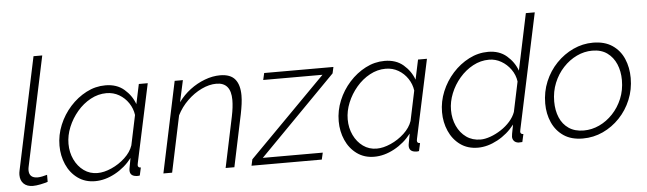

<svg xmlns="http://www.w3.org/2000/svg" viewBox="-47 -907 3688 1094"><g transform="rotate(-5 1797.0 -360.0)"><path d="M103 6Q69 6 50 -12.5Q31 -31 31 -63Q31 -75 34 -88L170 -730H220L87 -103Q86 -98 85.5 -93.5Q85 -89 85 -85Q85 -40 134 -40Q144 -40 159.5 -43Q175 -46 188 -50V-10Q171 -4 146 1Q121 6 103 6Z M458 10Q401 10 359 -20.5Q317 -51 295 -101Q273 -151 273 -209Q273 -270 296.5 -327Q320 -384 361 -429.5Q402 -475 454 -502Q506 -529 563 -529Q628 -529 670 -493Q712 -457 730 -407L754 -520H805L709 -72Q707 -64 707 -60Q707 -45 724 -45L714 0Q708 1 703 1.5Q698 2 694 1Q658 -2 658 -34Q658 -41 660.5 -53Q663 -65 670 -104Q630 -52 572.5 -21Q515 10 458 10ZM476 -35Q513 -35 556 -54Q599 -73 633.5 -105Q668 -137 681 -175L717 -346Q712 -383 691 -414.5Q670 -446 637.5 -465Q605 -484 565 -484Q518 -484 474.5 -460.5Q431 -437 397.5 -397.5Q364 -358 344.5 -310.5Q325 -263 325 -215Q325 -166 344.5 -125Q364 -84 398 -59.5Q432 -35 476 -35Z M959 -520H1006L979 -396Q1008 -436 1047 -465.5Q1086 -495 1131 -512Q1176 -529 1219 -529Q1278 -529 1304.5 -497Q1331 -465 1331 -404Q1331 -381 1327.5 -355Q1324 -329 1318 -299L1255 0H1205L1266 -290Q1277 -343 1277 -383Q1277 -483 1194 -483Q1153 -483 1109 -462Q1065 -441 1027.5 -404.5Q990 -368 967 -322L899 0H849Z M1361 -36 1801 -481H1462L1471 -520H1867L1859 -484L1421 -39H1764L1755 0H1353Z M2055 10Q1998 10 1956 -20.5Q1914 -51 1892 -101Q1870 -151 1870 -209Q1870 -270 1893.5 -327Q1917 -384 1958 -429.5Q1999 -475 2051 -502Q2103 -529 2160 -529Q2225 -529 2267 -493Q2309 -457 2327 -407L2351 -520H2402L2306 -72Q2304 -64 2304 -60Q2304 -45 2321 -45L2311 0Q2305 1 2300 1.5Q2295 2 2291 1Q2255 -2 2255 -34Q2255 -41 2257.5 -53Q2260 -65 2267 -104Q2227 -52 2169.5 -21Q2112 10 2055 10ZM2073 -35Q2110 -35 2153 -54Q2196 -73 2230.5 -105Q2265 -137 2278 -175L2314 -346Q2309 -383 2288 -414.5Q2267 -446 2234.5 -465Q2202 -484 2162 -484Q2115 -484 2071.5 -460.5Q2028 -437 1994.5 -397.5Q1961 -358 1941.5 -310.5Q1922 -263 1922 -215Q1922 -166 1941.5 -125Q1961 -84 1995 -59.5Q2029 -35 2073 -35Z M2648 10Q2589 10 2547 -20.5Q2505 -51 2483 -101Q2461 -151 2461 -209Q2461 -270 2484.5 -327Q2508 -384 2549 -429.5Q2590 -475 2642.5 -502Q2695 -529 2752 -529Q2816 -529 2858 -493Q2900 -457 2918 -407L2986 -730H3037L2897 -72Q2895 -65 2895 -60Q2895 -45 2912 -45L2902 0Q2888 1 2880 1Q2863 -1 2854.5 -11Q2846 -21 2846 -35Q2846 -40 2848 -52Q2850 -64 2858 -104Q2818 -52 2760.5 -21Q2703 10 2648 10ZM2667 -35Q2692 -35 2723 -46Q2754 -57 2784 -76.5Q2814 -96 2836.5 -121.5Q2859 -147 2869 -175L2905 -346Q2900 -384 2877.5 -415.5Q2855 -447 2822.5 -465.5Q2790 -484 2754 -484Q2705 -484 2661.5 -460.5Q2618 -437 2584.5 -398Q2551 -359 2532 -311.5Q2513 -264 2513 -217Q2513 -167 2532 -125.5Q2551 -84 2585.5 -59.5Q2620 -35 2667 -35Z M3248 10Q3182 10 3138.5 -19.5Q3095 -49 3073 -98.5Q3051 -148 3051 -207Q3051 -274 3075.5 -332.5Q3100 -391 3142.5 -435Q3185 -479 3239 -504Q3293 -529 3352 -529Q3418 -529 3462 -499.5Q3506 -470 3527.5 -420Q3549 -370 3549 -310Q3549 -244 3525 -186Q3501 -128 3459 -84Q3417 -40 3363 -15Q3309 10 3248 10ZM3257 -35Q3303 -35 3346 -55Q3389 -75 3423.5 -111.5Q3458 -148 3478 -196.5Q3498 -245 3498 -302Q3498 -353 3480.5 -394Q3463 -435 3429 -459.5Q3395 -484 3344 -484Q3298 -484 3255 -463.5Q3212 -443 3177.5 -406Q3143 -369 3123 -320Q3103 -271 3103 -214Q3103 -163 3120 -122.5Q3137 -82 3171.5 -58.5Q3206 -35 3257 -35Z"/></g></svg>

Font: Raleway Light
Style: Italic
Weight: 300
Italic angle: -12°
Designer: Matt McInerney, Pablo Impallari, Rodrigo Fuenzalida
Foundry: Matt McInerney, Pablo Impallari, Rodrigo Fuenzalida
Version: Version 4.026